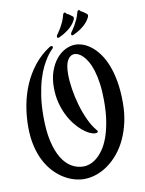

<svg xmlns="http://www.w3.org/2000/svg" viewBox="-99 -938 804 1067"><g transform="rotate(-10 302.5 -404.0)"><path d="M573.2 -319.8Q573.2 -260.7 561.8 -209.7Q550.3 -158.7 530.5 -116.2Q510.7 -73.7 483.4 -40.8Q456.1 -7.8 424.6 14.9Q393.1 37.6 358.2 49.6Q323.2 61.5 288.1 61.5Q262.2 61.5 233.2 53.2Q204.1 44.9 175.5 27.6Q147 10.3 121.1 -16.8Q95.2 -43.9 75.2 -81.5Q55.2 -119.1 43.5 -168Q31.7 -216.8 31.7 -277.8Q31.7 -338.4 42.7 -398.4Q53.7 -458.5 77.1 -513.2Q100.6 -567.9 137.5 -614.5Q174.3 -661.1 226.1 -694.8Q231 -697.8 235.8 -697.8Q243.7 -697.8 243.7 -690.9Q243.7 -686.5 240.2 -683.1Q237.3 -680.2 227.8 -670.2Q218.3 -660.2 205.6 -641.4Q192.9 -622.6 178.7 -594.5Q164.6 -566.4 152.6 -526.6Q140.6 -486.8 132.8 -435.1Q125 -383.3 125 -317.9Q125 -237.3 138.4 -179Q151.9 -120.6 175.3 -82.5Q198.7 -44.4 230.2 -26.1Q261.7 -7.8 297.9 -7.8Q314 -7.8 333.3 -14.6Q352.5 -21.5 371.8 -37.1Q391.1 -52.7 409.2 -78.4Q427.2 -104 441.2 -141.8Q455.1 -179.7 463.6 -230.5Q472.2 -281.2 472.2 -347.7Q472.2 -402.8 466.1 -445.6Q460 -488.3 450.2 -519.8Q440.4 -551.3 428 -572.8Q415.5 -594.2 402.6 -607.4Q389.6 -620.6 377.2 -626.2Q364.7 -631.8 355.5 -631.8Q330.6 -631.8 315.7 -606.2Q300.8 -580.6 300.8 -527.3Q300.8 -489.7 307.9 -443.8Q314.9 -397.9 328.1 -351.8Q341.3 -305.7 360.6 -263.9Q379.9 -222.2 404.3 -193.8Q408.2 -189 408.2 -186Q408.2 -178.2 392.1 -178.2Q378.9 -178.2 360.1 -187.3Q341.3 -196.3 321 -213.4Q300.8 -230.5 281 -255.6Q261.2 -280.8 245.4 -313Q229.5 -345.2 219.7 -384.3Q210 -423.3 210 -468.8Q210 -519 223.9 -558.8Q237.8 -598.6 260.3 -626.2Q282.7 -653.8 311.3 -668.2Q339.8 -682.6 368.7 -682.6Q389.2 -682.6 412.6 -674.1Q436 -665.5 458.7 -647.5Q481.4 -629.4 502.2 -600.8Q522.9 -572.3 538.8 -532Q554.7 -491.7 564 -439Q573.2 -386.2 573.2 -319.8ZM382.3 -839.8Q386.7 -835.9 386.7 -830.6Q386.7 -827.6 385.5 -824.5Q384.3 -821.3 383.3 -818.8Q378.9 -810.1 371.6 -800Q364.3 -790 353 -779.5Q341.8 -769 325.9 -758.5Q310.1 -748 288.1 -737.8Q285.2 -736.3 282.7 -736.3Q275.9 -736.3 275.9 -744.1Q275.9 -748 278.3 -752Q280.3 -755.4 286.9 -764.4Q293.5 -773.4 301.5 -787.4Q309.6 -801.3 317.9 -819.3Q326.2 -837.4 331.5 -858.9Q332.5 -863.8 335.7 -866.2Q338.9 -868.7 341.3 -868.7Q344.7 -868.7 347.2 -864.7Q351.6 -858.4 356.2 -857.2Q360.8 -856 362.8 -854Q367.2 -850.1 371.1 -848.1Q375 -846.2 382.3 -839.8ZM462.4 -839.8Q466.8 -835.9 466.8 -830.6Q466.8 -827.6 465.6 -824.5Q464.4 -821.3 463.4 -818.8Q459 -810.1 451.7 -800Q444.3 -790 433.1 -779.5Q421.9 -769 406 -758.5Q390.1 -748 368.2 -737.8Q365.2 -736.3 362.8 -736.3Q356 -736.3 356 -744.1Q356 -748 358.4 -752Q360.4 -755.4 366.9 -764.4Q373.5 -773.4 381.6 -787.4Q389.6 -801.3 397.9 -819.3Q406.2 -837.4 411.6 -858.9Q412.6 -863.8 415.8 -866.2Q418.9 -868.7 421.4 -868.7Q424.8 -868.7 427.2 -864.7Q431.6 -858.4 436.3 -857.2Q440.9 -856 442.9 -854Q447.3 -850.1 451.2 -848.1Q455.1 -846.2 462.4 -839.8Z"/></g></svg>

Font: Engagement
Style: Regular
Weight: 400
Designer: Astigmatic (AOETI)
Foundry: Astigmatic (AOETI)
Version: Version 1.000